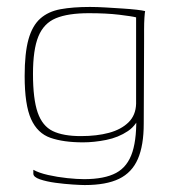

<svg xmlns="http://www.w3.org/2000/svg" viewBox="-20 -422 502 553"><path d="M224 111Q214 111 190 109.5Q166 108 140 104.5Q114 101 95 94.5Q76 88 76 78Q76 76 76 72.5Q76 69 76 67Q92 76 118.5 82Q145 88 173.5 91Q202 94 222 94Q281 94 314.5 76Q348 58 361.5 15.5Q375 -27 372 -98L386 -99Q376 -63 348.5 -44.5Q321 -26 286 -19Q251 -12 219 -12Q163 -12 125.5 -25Q88 -38 69.5 -79Q51 -120 51 -203Q51 -269 62 -308.5Q73 -348 96 -368.5Q119 -389 154.5 -395.5Q190 -402 239 -402Q260 -402 284.5 -400.5Q309 -399 332.5 -397.5Q356 -396 373.5 -394Q391 -392 398 -390Q397 -386 396 -371Q395 -356 395 -337Q395 -318 395 -302L394 -66Q394 -3 377 36Q360 75 323 93Q286 111 224 111ZM213 -30Q259 -30 294 -39.5Q329 -49 350 -69.5Q371 -90 372 -123V-372Q361 -375 324 -379.5Q287 -384 236 -384Q176 -384 141 -369.5Q106 -355 90.5 -317Q75 -279 75 -209Q75 -137 88.5 -98Q102 -59 132 -44.5Q162 -30 213 -30Z"/></svg>

Font: Genos Thin
Style: Regular
Weight: 100
Designer: Robert E. Leuschke
Foundry: Robert E. Leuschke
Version: Version 1.010